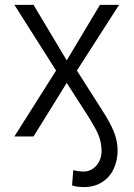

<svg xmlns="http://www.w3.org/2000/svg" viewBox="-20 -550 542 774"><path d="M206.1 -265.6 38.1 -530.3H115.2L249 -306.6L382.8 -530.3H460L290 -265.6L392.6 -104.5Q424.8 -54.7 439.5 -17.6Q454.1 19.5 454.1 56.6Q454.1 97.2 438.2 130.9Q422.4 164.6 391.6 184.3Q360.8 204.1 318.4 204.1Q303.7 204.1 292.5 202.6Q281.2 201.2 270.5 197.3L275.4 135.7Q281.7 138.2 295.4 139.9Q309.1 141.6 317.4 141.6Q335.9 141.6 352.5 131.3Q369.1 121.1 379.4 101.8Q389.6 82.5 389.6 55.7Q389.6 49.8 387.7 36.1Q385.7 14.2 374.5 -11.2Q363.3 -36.6 339.8 -74.2L249 -215.8L115.2 0H38.1Z"/></svg>

Font: Pretendard Std Light
Style: Regular
Weight: 300
Designer: Base glyphs from Inter by Rasmus Andersson; Hangeul glyphs from Noto Sans CJK(Source Han Sans) by Jang Soo-young and Kan
Foundry: Kil Hyung-jin
Version: Version 1.309